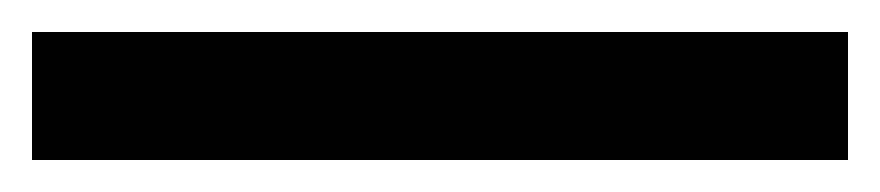

<svg xmlns="http://www.w3.org/2000/svg" viewBox="-25 40 550 120"><path d="M505 140H-5V60H505Z"/></svg>

Font: Funnel Display Light
Style: Bold
Weight: 700
Version: Version 1.000